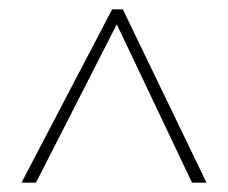

<svg xmlns="http://www.w3.org/2000/svg" viewBox="-20 -735 488 411"><path d="M26 -344H57L230 -683L391 -344H422L243 -715H220Z"/></svg>

Font: Noto Sans Lao Condensed Thin
Style: Regular
Weight: 100
Width: 3
Designer: Monotype Design Team
Foundry: Monotype Imaging Inc.
Version: Version 2.003